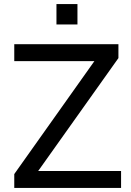

<svg xmlns="http://www.w3.org/2000/svg" viewBox="-20 -922 644 942"><path d="M50 0V-68L470 -660L474 -622H50V-705H561V-637L141 -46L137 -83H574V0ZM257 -802V-902H360V-802Z"/></svg>

Font: Nunito Sans 10pt Medium
Style: Regular
Weight: 500
Designer: Vernon Adams
Foundry: Vernon Adams
Version: Version 3.101;gftools[0.9.27]